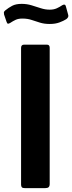

<svg xmlns="http://www.w3.org/2000/svg" viewBox="-30 -973 374 993"><path d="M213 -742Q227 -742 227 -726V-22Q227 -10 221.5 -5Q216 0 203 0H99Q87 0 83 -4.5Q79 -9 79 -18V-725Q79 -742 94 -742ZM313 -874Q299 -865 277.5 -857Q256 -849 227 -849Q199 -849 176.5 -856Q154 -863 133 -870Q112 -877 86 -877Q65 -877 51 -870.5Q37 -864 22 -854Q15 -850 11 -850.5Q7 -851 4 -860L-9 -898Q-10 -904 -10 -908.5Q-10 -913 -3 -919Q14 -933 33 -943Q52 -953 82 -953Q109 -953 133.5 -945.5Q158 -938 181 -930.5Q204 -923 227 -923Q248 -923 263.5 -930Q279 -937 292 -946Q299 -950 304 -949Q309 -948 311 -939L323 -895Q326 -884 313 -874Z"/></svg>

Font: Libre Franklin Thin SemiBold
Style: Regular
Weight: 600
Version: Version 3.000